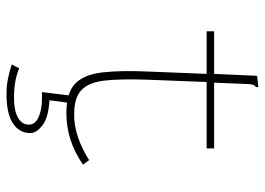

<svg xmlns="http://www.w3.org/2000/svg" viewBox="-132 -491 814 590"><g transform="rotate(90 275.0 -196.0)"><path d="M327 7Q265 7 237 -20Q209 -47 202.5 -103.5Q196 -160 200 -248L207 -424H76V-447H207L213 -579L239 -582L247 -583L248 -576Q243 -573 240.5 -566Q238 -559 238 -543L234 -447H436V-424H232L225 -244Q222 -161 227.5 -111.5Q233 -62 256.5 -39.5Q280 -17 330 -17Q365 -16 402.5 -29Q440 -42 472 -63L486 -44Q448 -18 409 -5.5Q370 7 327 7ZM269 191Q244 191 222 186.5Q200 182 178 175L190 152Q226 168 282 168Q319 168 341 156Q363 144 363 122Q363 103 340 92.5Q317 82 283 82H263L273 0H296L288 59Q341 62 365 80.5Q389 99 389 118Q389 151 359.5 171Q330 191 269 191Z"/></g></svg>

Font: Inconsolata SemiExpanded ExtraLight
Style: Regular
Weight: 200
Width: 6
Monospace: yes
Designer: Raph Levien, Cyreal, Brenton Simpson
Foundry: Raph Levien, Cyreal, Google
Version: Version 3.001; ttfautohint (v1.8.2.53-6de2)